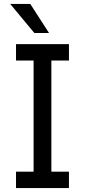

<svg xmlns="http://www.w3.org/2000/svg" viewBox="-20 -963 435 983"><path d="M156 -794 32 -943H135L231 -794ZM62 0V-84H152V-653H62V-737H333V-653H243V-84H333V0Z"/></svg>

Font: Tomorrow
Style: Regular
Weight: 400
Designer: Tony de Marco, Monica Rizzolli
Foundry: Just in Type
Version: Version 2.002